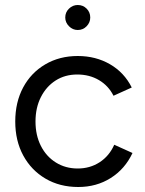

<svg xmlns="http://www.w3.org/2000/svg" viewBox="-20 -736 581 768"><path d="M293 12Q219 12 162 -21.5Q105 -55 73 -114Q41 -173 41 -250Q41 -327 72.5 -386Q104 -445 161 -478.5Q218 -512 291 -512Q363 -512 420 -479Q477 -446 507 -386L434 -353Q414 -393 376 -415.5Q338 -438 289 -438Q240 -438 202.5 -414Q165 -390 143.5 -347.5Q122 -305 122 -250Q122 -195 143.5 -152.5Q165 -110 203.5 -86Q242 -62 291 -62Q340 -62 378.5 -87Q417 -112 437 -157L510 -124Q480 -60 423 -24Q366 12 293 12ZM291 -616Q271 -616 256 -631Q241 -646 241 -666Q241 -687 256 -701.5Q271 -716 291 -716Q312 -716 326.5 -701.5Q341 -687 341 -666Q341 -646 326.5 -631Q312 -616 291 -616Z"/></svg>

Font: Figtree
Style: Regular
Weight: 400
Designer: Erik Kennedy
Foundry: Erik Kennedy
Version: Version 2.002